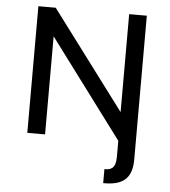

<svg xmlns="http://www.w3.org/2000/svg" viewBox="-55 -645 798 899"><g transform="rotate(5 344.0 -195.5)"><path d="M515.6 -595.2V-134.8L170.4 -595.2H88.9V0H172.4V-460.9L516.6 0V75.7C516.6 130.9 492.7 138.2 463.4 137.7V203.6C550.8 204.6 598.6 174.3 598.6 81.1V-595.2Z"/></g></svg>

Font: Now Medium
Style: Regular
Weight: 500
Designer: Alfredo Marco Pradil
Foundry: Alfredo Marco Pradil
Version: Version 1.200;hotconv 1.0.109;makeotfexe 2.5.65596